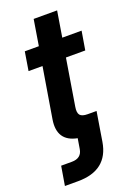

<svg xmlns="http://www.w3.org/2000/svg" viewBox="-162 -718 690 985"><g transform="rotate(-20 183.5 -226.0)"><path d="M13.7 204.1 31.2 99.6H89.4Q142.1 99.6 149.9 52.7L159.2 -3.9Q52.2 -24.4 70.8 -138.7L116.2 -413.6H40L56.6 -515.6H133.3L156.2 -656.2H284.2L261.2 -515.6H366.7L349.6 -413.6H244.1L202.6 -159.7Q197.3 -128.4 208 -115.2Q218.8 -102.1 250 -102.1H297.9L281.2 0L272 57.1Q247.6 204.1 85.4 204.1Z"/></g></svg>

Font: Inter Display Semi Bold
Style: Italic
Weight: 600
Italic angle: -9.39999°
Designer: Rasmus Andersson
Foundry: rsms
Version: Version 4.000;git-4fc901f